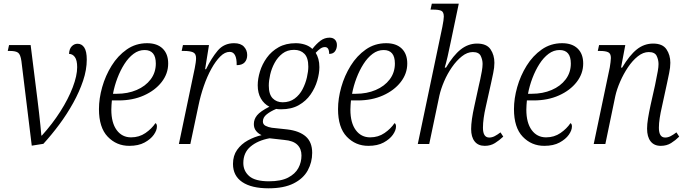

<svg xmlns="http://www.w3.org/2000/svg" viewBox="-20 -780 3717 1040"><path d="M96 -449Q91 -485 78 -494.5Q65 -504 35 -504H22L29 -536H146L183 -240Q187 -206 191.5 -169Q196 -132 199 -99.5Q202 -67 204 -46H207Q264 -109 307 -176.5Q350 -244 374 -307Q398 -370 398 -416Q398 -454 385.5 -471Q373 -488 354 -488Q355 -515 368.5 -529Q382 -543 400 -543Q423 -543 436.5 -522.5Q450 -502 450 -457Q450 -402 430 -342.5Q410 -283 376.5 -222.5Q343 -162 301 -105.5Q259 -49 215 -1L152 9Z M680 10Q611 10 563.5 -39.5Q516 -89 516 -189Q516 -246 533.5 -308Q551 -370 584.5 -424Q618 -478 666.5 -512Q715 -546 777 -546Q831 -546 861 -517Q891 -488 891 -436Q891 -381 855.5 -335.5Q820 -290 759.5 -263Q699 -236 623 -236H586Q585 -226 584 -211.5Q583 -197 583 -186Q583 -115 612 -75.5Q641 -36 690 -36Q734 -36 768 -59.5Q802 -83 822 -113Q830 -109 830 -95Q830 -74 813 -50Q796 -26 763 -8Q730 10 680 10ZM612 -272Q672 -272 720 -292.5Q768 -313 796 -350Q824 -387 824 -436Q824 -509 763 -509Q731 -509 703.5 -488.5Q676 -468 654 -433.5Q632 -399 616 -357Q600 -315 592 -272Z M1035 -411Q1038 -426 1040 -440.5Q1042 -455 1042 -465Q1042 -490 1025 -497Q1008 -504 978 -504H964L971 -536H1112L1091 -405H1096Q1125 -465 1159 -505.5Q1193 -546 1248 -546Q1284 -546 1301.5 -527Q1319 -508 1319 -482Q1319 -457 1305 -442Q1291 -427 1262 -427Q1263 -499 1224 -499Q1198 -499 1173 -474Q1148 -449 1125 -407.5Q1102 -366 1084 -314Q1066 -262 1055 -208L1011 0H949Z M1435 240Q1342 240 1292 206Q1242 172 1242 108Q1242 63 1264.5 31.5Q1287 0 1322.5 -19.5Q1358 -39 1397 -48Q1379 -56 1367 -71Q1355 -86 1355 -108Q1355 -134 1372.5 -155.5Q1390 -177 1439 -202Q1410 -217 1393 -246.5Q1376 -276 1376 -318Q1376 -353 1388 -392.5Q1400 -432 1425 -467Q1450 -502 1489 -524Q1528 -546 1582 -546Q1608 -546 1631.5 -538.5Q1655 -531 1672 -515Q1694 -543 1716 -559.5Q1738 -576 1765 -576Q1784 -576 1794.5 -565Q1805 -554 1805 -536Q1805 -517 1795 -502.5Q1785 -488 1763 -488Q1763 -525 1740 -525Q1727 -525 1715 -516.5Q1703 -508 1690 -494Q1699 -480 1704.5 -460.5Q1710 -441 1710 -416Q1710 -383 1698.5 -343.5Q1687 -304 1662.5 -268.5Q1638 -233 1598.5 -210.5Q1559 -188 1503 -188Q1487 -188 1476 -190Q1445 -177 1424.5 -160.5Q1404 -144 1404 -122Q1404 -106 1418.5 -98.5Q1433 -91 1452 -88L1536 -79Q1602 -71 1636.5 -40.5Q1671 -10 1671 48Q1671 99 1647 143Q1623 187 1570.5 213.5Q1518 240 1435 240ZM1511 -226Q1549 -226 1576 -246Q1603 -266 1619 -297Q1635 -328 1642.5 -361Q1650 -394 1650 -419Q1650 -467 1629 -488.5Q1608 -510 1573 -510Q1536 -510 1510 -490Q1484 -470 1467.5 -439.5Q1451 -409 1443.5 -376Q1436 -343 1436 -316Q1436 -269 1457 -247.5Q1478 -226 1511 -226ZM1437 202Q1502 202 1540.5 182Q1579 162 1596 130.5Q1613 99 1613 62Q1613 26 1590.5 4Q1568 -18 1520 -22L1440 -31Q1376 -19 1337 14Q1298 47 1298 103Q1298 146 1330 174Q1362 202 1437 202Z M1975 10Q1906 10 1858.5 -39.5Q1811 -89 1811 -189Q1811 -246 1828.5 -308Q1846 -370 1879.5 -424Q1913 -478 1961.5 -512Q2010 -546 2072 -546Q2126 -546 2156 -517Q2186 -488 2186 -436Q2186 -381 2150.5 -335.5Q2115 -290 2054.5 -263Q1994 -236 1918 -236H1881Q1880 -226 1879 -211.5Q1878 -197 1878 -186Q1878 -115 1907 -75.5Q1936 -36 1985 -36Q2029 -36 2063 -59.5Q2097 -83 2117 -113Q2125 -109 2125 -95Q2125 -74 2108 -50Q2091 -26 2058 -8Q2025 10 1975 10ZM1907 -272Q1967 -272 2015 -292.5Q2063 -313 2091 -350Q2119 -387 2119 -436Q2119 -509 2058 -509Q2026 -509 1998.5 -488.5Q1971 -468 1949 -433.5Q1927 -399 1911 -357Q1895 -315 1887 -272Z M2606 10Q2570 10 2551 -14Q2532 -38 2532 -81Q2532 -128 2550 -208L2574 -318Q2577 -330 2581.5 -351Q2586 -372 2590 -394.5Q2594 -417 2594 -434Q2594 -456 2584 -477Q2574 -498 2541 -498Q2511 -498 2482 -475Q2453 -452 2428 -416Q2403 -380 2385.5 -339Q2368 -298 2360 -262L2305 0H2243L2376 -634Q2384 -675 2384 -690Q2384 -715 2370.5 -721.5Q2357 -728 2325 -728H2312L2319 -760H2465L2421 -550Q2413 -510 2404.5 -473.5Q2396 -437 2389 -414H2396Q2435 -480 2475.5 -512Q2516 -544 2564 -544Q2616 -544 2637 -513Q2658 -482 2658 -440Q2658 -414 2651.5 -384Q2645 -354 2640 -330L2611 -200Q2604 -170 2600 -141Q2596 -112 2596 -88Q2596 -35 2630 -35Q2645 -35 2659.5 -42.5Q2674 -50 2691 -63L2706 -40Q2685 -20 2661 -5Q2637 10 2606 10Z M2928 10Q2859 10 2811.5 -39.5Q2764 -89 2764 -189Q2764 -246 2781.5 -308Q2799 -370 2832.5 -424Q2866 -478 2914.5 -512Q2963 -546 3025 -546Q3079 -546 3109 -517Q3139 -488 3139 -436Q3139 -381 3103.5 -335.5Q3068 -290 3007.5 -263Q2947 -236 2871 -236H2834Q2833 -226 2832 -211.5Q2831 -197 2831 -186Q2831 -115 2860 -75.5Q2889 -36 2938 -36Q2982 -36 3016 -59.5Q3050 -83 3070 -113Q3078 -109 3078 -95Q3078 -74 3061 -50Q3044 -26 3011 -8Q2978 10 2928 10ZM2860 -272Q2920 -272 2968 -292.5Q3016 -313 3044 -350Q3072 -387 3072 -436Q3072 -509 3011 -509Q2979 -509 2951.5 -488.5Q2924 -468 2902 -433.5Q2880 -399 2864 -357Q2848 -315 2840 -272Z M3559 10Q3523 10 3504 -14.5Q3485 -39 3485 -83Q3485 -107 3490 -138Q3495 -169 3504 -211L3528 -318Q3530 -330 3534.5 -351Q3539 -372 3543 -394.5Q3547 -417 3547 -433Q3547 -456 3537 -477Q3527 -498 3494 -498Q3464 -498 3435 -475Q3406 -452 3381.5 -415.5Q3357 -379 3339 -337.5Q3321 -296 3313 -260L3259 0H3196L3283 -415Q3285 -428 3287 -442.5Q3289 -457 3289 -466Q3289 -490 3274.5 -497Q3260 -504 3230 -504H3218L3225 -536H3367L3344 -414H3350Q3390 -481 3429.5 -512.5Q3469 -544 3518 -544Q3569 -544 3590 -513Q3611 -482 3611 -440Q3611 -414 3604.5 -384Q3598 -354 3593 -329L3565 -200Q3558 -170 3553.5 -141Q3549 -112 3549 -88Q3549 -35 3583 -35Q3598 -35 3612.5 -42.5Q3627 -50 3644 -63L3659 -40Q3639 -20 3615 -5Q3591 10 3559 10Z"/></svg>

Font: Noto Serif SemiCondensed Light
Style: Italic
Weight: 300
Width: 4
Italic angle: -12°
Designer: Monotype Design Team
Foundry: Monotype Imaging Inc.
Version: Version 2.013; ttfautohint (v1.8.4.7-5d5b)